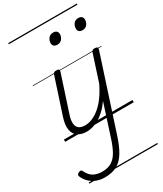

<svg xmlns="http://www.w3.org/2000/svg" viewBox="-345 -991 1263 1491"><g transform="rotate(-30 286.5 -245.5)"><path d="M187 16Q140 16 108.5 -5Q77 -26 69 -68.5Q61 -111 82 -176L186 -494Q190 -506 196.5 -510.5Q203 -515 216 -515Q233 -515 239 -509Q245 -503 241 -491L135 -167Q121 -125 123 -94.5Q125 -64 144 -48.5Q163 -33 201 -33Q229 -33 261.5 -45.5Q294 -58 327.5 -85Q361 -112 393.5 -155.5Q426 -199 455 -260L531 -494Q535 -506 541.5 -510.5Q548 -515 561 -515Q579 -515 584 -507.5Q589 -500 585 -488L374 160Q348 241 316.5 293Q285 345 241 369.5Q197 394 131 394Q90 394 57.5 381.5Q25 369 1 346.5Q-23 324 -38 293Q-43 282 -42 274Q-41 266 -28 259Q-15 252 -8 253.5Q-1 255 4 264Q26 310 58 327.5Q90 345 136 345Q185 345 218.5 325Q252 305 276 263.5Q300 222 321 157L413 -128Q384 -87 354 -59Q324 -31 294.5 -14.5Q265 2 237.5 9Q210 16 187 16ZM325 -683Q308 -683 296.5 -692Q285 -701 285 -719Q285 -743 300 -762.5Q315 -782 343 -782Q360 -782 371.5 -773Q383 -764 383 -745Q383 -722 368 -702.5Q353 -683 325 -683ZM551 -683Q533 -683 522 -692Q511 -701 511 -719Q511 -743 525.5 -762.5Q540 -782 568 -782Q586 -782 597 -773Q608 -764 608 -745Q608 -722 593.5 -702.5Q579 -683 551 -683ZM0 365H615V375H0ZM0 -20H615V0H0ZM0 -505H615V-500H0ZM0 -885H615V-875H0Z"/></g></svg>

Font: Playwrite DK Loopet Guides
Style: Regular
Weight: 400
Designer: Veronika Burian, José Scaglione
Foundry: TypeTogether
Version: Version 1.003